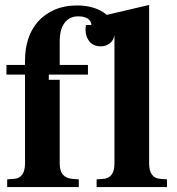

<svg xmlns="http://www.w3.org/2000/svg" viewBox="-20 -755 713 775"><path d="M81 -95V-454H6V-493H81V-513Q81 -558 94 -598Q107 -638 133.5 -668Q160 -698 200 -715.5Q240 -733 293 -733Q327 -733 358 -723.5Q389 -714 411 -695L582 -735V-95Q582 -66 593.5 -50Q605 -34 628 -33L654 -31V0H370V-31L396 -33Q419 -34 430.5 -50Q442 -66 442 -95V-602Q442 -605 442 -608Q442 -611 442 -613Q438 -591 422.5 -579.5Q407 -568 387 -568Q353 -568 337 -593Q321 -618 327 -654H349Q348 -671 334 -680Q320 -689 295 -689Q261 -689 241 -663Q221 -637 221 -588V-493H335V-454H177V-433H221V-95Q221 -65 234 -50Q247 -35 272 -33L298 -31V0H9V-31L35 -33Q58 -34 69.5 -50Q81 -66 81 -95Z"/></svg>

Font: Redaction
Style: Bold
Weight: 700
Designer: Jeremy Mickel / Forest Young
Foundry: MCKL
Version: Version 2.001; Redaction Bold